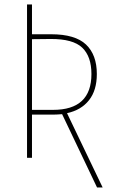

<svg xmlns="http://www.w3.org/2000/svg" viewBox="-20 -701 511 853"><path d="M436 131.8H411.1L255.9 -193.8Q233.4 -191.9 220.2 -191.9H122.1V0H100.1V-681.2H122.1V-548.8H207Q314 -548.8 362.1 -503.2Q410.2 -457.5 410.2 -372.1Q410.2 -299.8 375.5 -255.9Q340.8 -211.9 277.8 -198.2ZM215.8 -212.9Q386.2 -212.9 386.2 -372.1Q386.2 -450.2 345.2 -489.3Q304.2 -528.3 205.1 -527.8L122.1 -526.9V-212.9Z"/></svg>

Font: Fira Sans Compressed Thin
Style: Regular
Weight: 100
Width: 1
Designer: Carrois Corporate & Edenspiekermann AG
Foundry: Carrois Corporate GbR & Edenspiekermann AG
Version: Version 4.203;PS 004.203;hotconv 1.0.88;makeotf.lib2.5.64775